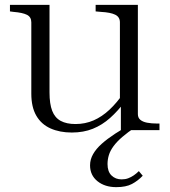

<svg xmlns="http://www.w3.org/2000/svg" viewBox="-20 -536 700 791"><path d="M184 -516V-155Q184 -108 195 -79.5Q206 -51 230 -38Q254 -25 291 -25Q331 -25 365.5 -40Q400 -55 431 -84Q462 -113 490 -154L496 -119Q466 -79 433.5 -50Q401 -21 362.5 -5.5Q324 10 276 10Q226 10 188 -7Q150 -24 129.5 -59.5Q109 -95 109 -150V-444Q109 -466 91 -475Q73 -484 36 -487L21 -489V-516ZM548 -516V-66Q548 -51 558 -42.5Q568 -34 586 -30.5Q604 -27 628 -27H637V0H478V-108L474 -111V-444Q474 -466 454.5 -475.5Q435 -485 396 -487L374 -489V-516ZM525 -27 539 -13Q506 9 483.5 28.5Q461 48 447.5 66.5Q434 85 428.5 103Q423 121 423 140Q423 171 439.5 187Q456 203 481 203Q496 203 508 198.5Q520 194 531 186.5Q542 179 552 169L568 188Q548 209 523.5 222Q499 235 459 235Q412 235 381.5 210.5Q351 186 351 145Q351 121 363.5 99Q376 77 399 56.5Q422 36 454 15Q486 -6 525 -27Z"/></svg>

Font: Roboto Serif 120pt Expanded Light
Style: Regular
Weight: 300
Width: 7
Designer: Greg Gazdowicz
Foundry: Commercial Type
Version: Version 1.008